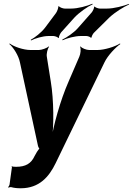

<svg xmlns="http://www.w3.org/2000/svg" viewBox="-20 -796 712 1029"><path d="M44 100 31 194C30 199 26 205 24 206L25 210C28 208 36 206 40 207C54 211 71 213 91 213C191 213 243 151 278 79L540 -462C557 -498 600 -543 625 -560L623 -563C597 -546 540 -528 502 -528H458C443 -528 418 -538 412 -547L409 -545C415 -536 412 -507 405 -492L348 -360C303 -258 265 -120 254 -40H258C269 -120 269 -258 252 -360L231 -492C228 -507 235 -536 243 -545L240 -547C232 -538 203 -528 188 -528H144C105 -528 54 -546 32 -563L30 -560C51 -543 80 -498 87 -461L183 -17C183 -13 190 3 194 3V-1C190 -1 181 14 178 18L165 41C147 80 118 98 66 98C60 98 53 97 47 97C46 97 46 95 46 94L42 96C43 97 44 99 44 100ZM472 -730 397 -645C375 -620 336 -594 314 -584L315 -580C338 -591 381 -603 413 -603H443C450 -603 465 -598 466 -594L471 -595C470 -600 478 -615 483 -620L567 -703C597 -731 644 -760 672 -772L671 -775C642 -764 591 -750 553 -750H515C508 -750 489 -756 488 -761L484 -759C486 -754 477 -736 472 -730ZM280 -726 221 -647C201 -621 166 -594 145 -583L146 -579C167 -590 210 -603 240 -603H266C274 -603 291 -597 292 -592L296 -594C294 -599 303 -617 308 -623L378 -701C405 -730 450 -761 477 -773L475 -776C448 -764 398 -750 361 -750H327C318 -750 298 -757 296 -763L292 -761C294 -755 286 -734 280 -726Z"/></svg>

Font: Asimov
Style: EdgeIt
Weight: 500
Designer: Google
Version: Version 2.000980: 2014